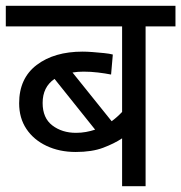

<svg xmlns="http://www.w3.org/2000/svg" viewBox="-20 -642 625 662"><path d="M585 -551H482V0H401V-165Q374 -147 335.5 -132.5Q297 -118 241 -118Q185 -118 140.5 -139Q96 -160 71 -197.5Q46 -235 46 -286Q46 -372 106.5 -418Q167 -464 265 -464Q279 -464 299 -462.5Q319 -461 338.5 -459Q358 -457 369 -454L363 -385Q343 -389 318 -392Q293 -395 268 -395Q248 -395 230 -392L365 -224Q384 -238 401 -256V-551H0V-622H585ZM127 -287Q127 -235 160.5 -209.5Q194 -184 242 -184Q260 -184 276.5 -187Q293 -190 308 -195L168 -370Q127 -342 127 -287Z"/></svg>

Font: Go Noto Current
Style: Regular
Weight: 400
Designer: Monotype Design Team
Foundry: Monotype Imaging Inc.
Version: Version 2.007; ttfautohint (v1.8) -l 8 -r 50 -G 200 -x 14 -D